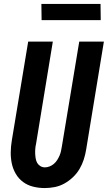

<svg xmlns="http://www.w3.org/2000/svg" viewBox="-20 -946 547 974"><path d="M207 8Q177 8 148.5 1Q120 -6 97.5 -22.5Q75 -39 60.5 -63.5Q46 -88 40 -116Q34 -144 34.5 -174Q35 -204 40 -234L123 -735H248L163 -217Q160 -204 159 -191.5Q158 -179 158.5 -166.5Q159 -154 161 -142Q163 -130 168.5 -120Q174 -110 184.5 -103.5Q195 -97 208 -97Q219 -97 231 -101.5Q243 -106 253 -114.5Q263 -123 270 -134Q277 -145 282 -156.5Q287 -168 289.5 -180Q292 -192 294 -204L382 -735H507L417 -187Q413 -162 405 -137Q397 -112 383.5 -89Q370 -66 350 -47Q330 -28 306.5 -15Q283 -2 257.5 3Q232 8 207 8ZM191 -844 190 -926H490L491 -844Z"/></svg>

Font: Iosevka Extrabold Oblique
Style: Regular
Weight: 800
Italic angle: -9°
Monospace: yes
Designer: Belleve Invis
Foundry: Belleve Invis
Version: Version 32.5.0; ttfautohint (v1.8.4)